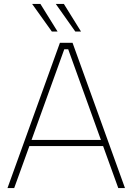

<svg xmlns="http://www.w3.org/2000/svg" viewBox="-20 -954 672 974"><path d="M243 -794 143 -934H185L272 -794ZM362 -794 263 -934H304L391 -794ZM18 0 284 -737H348L614 0H580L503 -213H129L52 0ZM140 -244H492L326 -704H306Z"/></svg>

Font: Tomorrow ExtraLight
Style: Regular
Weight: 275
Designer: Tony de Marco, Monica Rizzolli
Foundry: Just in Type
Version: Version 2.002